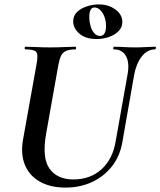

<svg xmlns="http://www.w3.org/2000/svg" viewBox="-20 -837 727 871"><path d="M559 -501Q568 -554 551 -583.5Q534 -613 496 -613Q493 -613 494 -619Q495 -625 496 -625Q519 -625 542.5 -623.5Q566 -622 594 -622Q619 -622 642.5 -623.5Q666 -625 684 -625Q688 -625 687 -619Q686 -613 684 -613Q648 -613 622.5 -580Q597 -547 588 -494L535 -192Q524 -128 487.5 -82Q451 -36 397 -11Q343 14 277 14Q210 14 162.5 -12Q115 -38 94 -86.5Q73 -135 84 -201L146 -547Q154 -591 144 -602Q134 -613 95 -613Q91 -613 92 -619Q93 -625 94 -625Q118 -625 147 -623.5Q176 -622 207 -622Q242 -622 271.5 -623.5Q301 -625 323 -625Q325 -625 325 -619Q325 -613 323 -613Q295 -613 279.5 -606Q264 -599 256.5 -583Q249 -567 244 -538L189 -229Q170 -120 205 -71.5Q240 -23 313 -23Q390 -23 441 -69.5Q492 -116 505 -198ZM419 -660Q368 -660 340 -684.5Q312 -709 312 -740Q312 -766 330 -783Q348 -800 375 -808.5Q402 -817 428 -817Q472 -817 503.5 -794Q535 -771 535 -737Q535 -713 517.5 -695.5Q500 -678 473.5 -669Q447 -660 419 -660ZM434 -674Q461 -674 461 -720Q461 -753 445.5 -778Q430 -803 408 -803Q385 -803 385 -759Q385 -740 390.5 -720Q396 -700 407 -687Q418 -674 434 -674Z"/></svg>

Font: Cormorant Garamond Light
Style: Italic
Weight: 300
Italic angle: -10°
Designer: Christian Thalmann (Catharsis Fonts)
Foundry: Catharsis Fonts
Version: Version 4.001